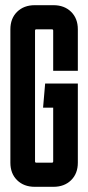

<svg xmlns="http://www.w3.org/2000/svg" viewBox="-20 -720 340 740"><path d="M280 -93Q280 -51 254 -25.5Q228 0 186 0H114Q72 0 46 -25.5Q20 -51 20 -93V-607Q20 -649 46 -674.5Q72 -700 114 -700H186Q228 -700 254 -674.5Q280 -649 280 -607V-447H185V-602Q185 -607 180 -607H120Q115 -607 115 -602V-98Q115 -93 120 -93H180Q185 -93 185 -98V-305H146L154 -398H280Z"/></svg>

Font: Karantina
Style: Regular
Weight: 400
Designer: Rony Koch
Foundry: Rony Koch
Version: Version 1.000; ttfautohint (v1.8.3)